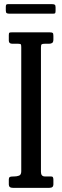

<svg xmlns="http://www.w3.org/2000/svg" viewBox="-20 -906 300 926"><path d="M177.5 -677V-77Q177.5 -55 196.5 -55H226.5Q233.5 -55 235.5 -50.5Q237.5 -46 237.5 -39V-16Q237.5 0 217.5 0H42.5Q22.5 0 22.5 -16V-41Q22.5 -49 27 -52Q31.5 -55 45.5 -55H48.5Q61.5 -55 72 -59Q82.5 -63 82.5 -80V-678Q82.5 -688 80.8 -691.5Q79 -695 67.5 -695H39.5Q22.5 -695 22.5 -710V-737Q22.5 -747 25.8 -748.5Q29 -750 37.5 -750H219.5Q231 -750 234.2 -747.2Q237.5 -744.5 237.5 -733V-716Q237.5 -703 231.8 -699Q226 -695 216.5 -695H196.5Q184.5 -695 181 -692.2Q177.5 -689.5 177.5 -677ZM8 -856V-872.5Q8 -879.5 9.8 -882.8Q11.5 -886 18 -886H231Q240.5 -886 244.2 -883.2Q248 -880.5 248 -870.5V-855Q248 -847 246.5 -843.5Q245 -840 237 -840H25.5Q16 -840 12 -842.8Q8 -845.5 8 -856Z"/></svg>

Font: Besley* Condensed
Style: Regular
Weight: 400
Width: 3
Designer: Owen Earl
Foundry: indestructible type*
Version: Version 3.000; ttfautohint (v1.8.3)